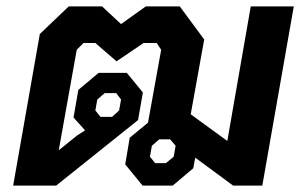

<svg xmlns="http://www.w3.org/2000/svg" viewBox="-20 -578 946 598"><path d="M895 -558 797 0H706L588 -87L582 -54L518 0H424L370 -66L384 -149L441 -196L482 -423L468 -444H427L343 -387L277 -444H240L219 -423L163 -110L220 -156L245 -172L209 -212L224 -298L287 -351H375L425 -290L410 -204L155 0H21L104 -472L194 -558H298L357 -503L434 -558H540L616 -455L574 -222L688 -139L761 -558ZM277 -234 293 -214H329L351 -234L357 -268L342 -288H306L283 -268ZM527 -124 510 -144H476L453 -124L447 -90L463 -70H497L521 -90Z"/></svg>

Font: Chakra Petch
Style: Bold Italic
Weight: 700
Italic angle: -10°
Designer: Katatrad Aksorn Co.,Ltd.
Foundry: Cadson Demak Co.,Ltd.
Version: Version 1.000; ttfautohint (v1.6)